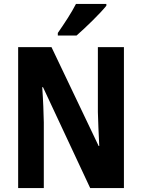

<svg xmlns="http://www.w3.org/2000/svg" viewBox="-20 -953 719 973"><path d="M519 -924V-933H365C342 -888 307 -835 273 -786V-773H368C415 -814 489 -886 519 -924ZM608 0V-714H476V-385C477 -337 480 -279 483 -213H480L241 -714H72V0H202V-333C201 -382 199 -441 194 -511H198L437 0Z"/></svg>

Font: Noto Sans Devanagari UI Condensed
Style: Bold
Weight: 700
Width: 3
Designer: Jelle Bosma - Monotype Design Team
Foundry: Monotype Imaging Inc.
Version: Version 2.004